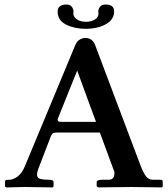

<svg xmlns="http://www.w3.org/2000/svg" viewBox="-20 -825 739 846"><path d="M148 -79Q140 -57 145.5 -45Q151 -33 195 -33Q216 -33 216 -23V-3L211 1Q211 1 196.5 0.5Q182 0 162 0Q142 0 123 -0.5Q104 -1 95 -1Q83 -1 62.5 -0.5Q42 0 26 0.5Q10 1 10 1L2 -2V-23Q2 -31 7.5 -32Q13 -33 22 -33Q37 -33 56.5 -46.5Q76 -60 89 -91L312 -627Q320 -645 333 -651.5Q346 -658 354 -658Q387 -658 399 -627L601 -91Q612 -63 623.5 -48Q635 -33 654 -33H682Q693 -33 695 -31Q697 -29 697 -23V-3L692 1Q692 1 677 0.5Q662 0 639.5 0Q617 0 594.5 -0.5Q572 -1 558 -1Q545 -1 521 -0.5Q497 0 472.5 0Q448 0 431 0.5Q414 1 414 1L406 -4V-23Q406 -33 432 -33H459Q472 -33 478 -40.5Q484 -48 484 -59Q484 -63 484 -67Q484 -71 482 -73L420 -241H236Q221 -241 215.5 -239Q210 -237 205 -227ZM253 -288H403L320 -514L234 -300Q234 -293 237 -290.5Q240 -288 253 -288ZM483 -775Q483 -749 465 -732Q447 -715 418.5 -706.5Q390 -698 358 -698Q309 -698 271.5 -716.5Q234 -735 234 -774Q234 -805 273 -805Q289 -805 296.5 -795Q304 -785 304 -774Q304 -773 303.5 -770Q303 -767 303 -766Q303 -751 318.5 -740Q334 -729 359 -729Q382 -729 398 -739Q414 -749 414 -765Q414 -766 413.5 -769.5Q413 -773 413 -774Q413 -785 420.5 -795Q428 -805 445 -805Q483 -805 483 -775Z"/></svg>

Font: Libertinus Serif SemiBold
Style: Regular
Weight: 600
Designer: Philipp H. Poll, Khaled Hosny
Foundry: Caleb Maclennan
Version: Version 7.051;RELEASE